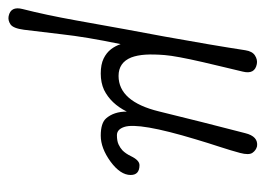

<svg xmlns="http://www.w3.org/2000/svg" viewBox="-110 -294 632 457"><g transform="rotate(90 206.5 -66.0)"><path d="M83.5 -36.6Q66.4 45.9 60.1 103.5Q52.7 168 49.3 193.6Q45.9 219.2 36.4 225.6Q26.9 231.9 17.1 230Q-7.3 225.1 0 196.8Q14.2 141.1 26.9 70.3Q39.6 -0.5 48.1 -47.4Q56.6 -94.2 65.4 -140.6Q85.9 -253.9 98.1 -333.5Q100.6 -350.1 110.6 -356.4Q120.6 -362.8 130.9 -360.8Q156.2 -356 148.9 -327.1Q144.5 -307.6 138.4 -283.2Q132.3 -258.8 126.5 -232.9Q111.8 -168.9 109.6 -141.8Q107.4 -114.7 108.6 -95.5Q109.9 -76.2 115.2 -62Q127.4 -31.7 159.2 -31.7Q220.2 -31.7 243.7 -127.9Q269 -231.4 295.4 -333Q303.2 -364.7 326.7 -361.3Q336.4 -358.9 342.3 -350.3Q348.1 -341.8 342.5 -320.8Q336.9 -299.8 327.9 -272.2Q318.8 -244.6 310.1 -215.3Q269 -79.1 280.8 -44.9Q286.6 -27.8 300.3 -27.8Q314 -27.8 322.3 -31.7Q330.6 -35.6 336.4 -41Q344.2 -48.8 350.1 -61Q359.9 -81.5 371.6 -81.5Q395 -81.5 395 -60.5Q395 -36.1 363.3 -12.7Q331.1 10.7 301.3 10.7Q271.5 10.7 260.3 -2Q244.1 -20.5 244.1 -51.3Q225.1 -13.2 192.4 2.9Q175.3 10.7 153.6 10.7Q131.8 10.7 117.9 3.9Q104 -2.9 95.7 -13.7Q87.9 -23.9 83.5 -36.6Z"/></g></svg>

Font: Pompiere 
Style: Regular
Weight: 400
Designer: Karolina Lach
Foundry: Sorkin Type Co.
Version: Version 1.002